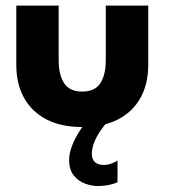

<svg xmlns="http://www.w3.org/2000/svg" viewBox="-20 -430 587 668"><path d="M184.1 -219.9Q184.1 -170.4 202.9 -140.9Q221.7 -111.4 265.9 -111.4Q310.7 -111.4 329.4 -140.9Q348 -170.4 348 -219.9V-410.5H495.7V-203.9Q495.7 -138.1 468.8 -89.6Q441.8 -41 390.5 -14.5Q339.2 12 265.9 12Q193 12 141.8 -14.5Q90.6 -41 63.7 -89.6Q36.7 -138.1 36.7 -203.9V-410.5H184.1ZM388.9 128.4V204Q373.7 210.8 356.1 214Q338.5 217.3 320.4 217.3Q299.4 217.3 276.1 208.9Q252.9 200.4 236.7 180.5Q220.5 160.6 220.5 126.1Q220.5 102.8 231.2 75.6Q241.9 48.5 258.9 23Q275.8 -2.6 293.6 -20.7L348.4 0Q338.1 12 326.8 29Q315.5 46 307.6 65.8Q299.6 85.6 299.6 106.1Q299.6 123.6 310 133.8Q320.4 143.9 341.6 143.9Q354.1 143.9 367.6 139Q381.1 134 388.9 128.4Z"/></svg>

Font: League Spartan Extralight
Style: Regular
Weight: 200
Foundry: The League of Moveable Type
Version: Version 2.300; ttfautohint (v1.8.3)